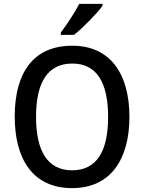

<svg xmlns="http://www.w3.org/2000/svg" viewBox="-20 -961 744 991"><path d="M509 -931V-941H389C366 -896 326 -836 294 -793V-781H362C408 -817 482 -893 509 -931ZM648 -358C648 -576 552 -725 353 -725C153 -725 56 -587 56 -359C56 -142 148 10 352 10C552 10 648 -140 648 -358ZM166 -358C166 -534 225 -633 353 -633C480 -633 538 -534 538 -358C538 -181 480 -82 352 -82C225 -82 166 -182 166 -358Z"/></svg>

Font: Noto Sans Arabic UI SmCn Md
Style: Regular
Weight: 500
Width: 4
Designer: Monotype Design Team, Nadine Chahine and Nizar Qandah
Foundry: Monotype Imaging Inc.
Version: Version 2.010